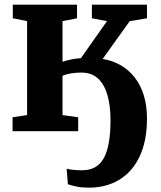

<svg xmlns="http://www.w3.org/2000/svg" viewBox="-20 -574 704 840"><path d="M369 247Q339 247 316.2 242.5Q293.5 238 277 232L271.5 164Q279.5 167 299.2 169Q319 171 339 171Q372.5 171 396.2 157.5Q420 144 434.8 116.5Q449.5 89 456.5 47.8Q463.5 6.5 463.5 -48.5Q463.5 -111.5 450 -158.2Q436.5 -205 408.5 -230.8Q380.5 -256.5 336 -256.5Q313 -256.5 291.2 -253Q269.5 -249.5 253.5 -242.5V-70.5L322 -61V0H35V-61L98.5 -70.5V-481.5L36 -494V-553.5H317V-494L253.5 -481.5V-303.5Q270 -309.5 291.8 -314Q313.5 -318.5 334 -319.5L448 -481.5L382 -494V-553.5H623V-494L547.5 -481.5L429 -316Q471 -309.5 506.5 -289.5Q542 -269.5 568.2 -236.5Q594.5 -203.5 608.8 -158Q623 -112.5 623 -55.5Q623 42 591.2 109.8Q559.5 177.5 502.2 212.2Q445 247 369 247Z"/></svg>

Font: Merriweather 24pt ExtraBold
Style: Regular
Weight: 800
Version: Version 2.100